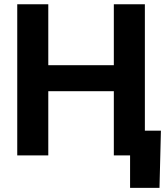

<svg xmlns="http://www.w3.org/2000/svg" viewBox="-20 -748 808 924"><path d="M63 0V-727.5H212.4V-434.1H527.8V-727.5H677.2V0H527.8V-309.1H212.4V0ZM606 156.2V0H564V-119.1H754.4L747.6 156.2Z"/></svg>

Font: Inter 18pt
Style: Bold
Weight: 700
Designer: Rasmus Andersson
Foundry: rsms
Version: Version 4.001;git-66647c0bb